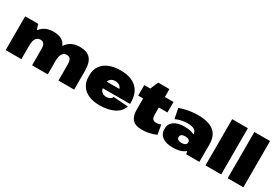

<svg xmlns="http://www.w3.org/2000/svg" viewBox="46 -1693 3814 2660"><g transform="rotate(30 1953.0 -363.5)"><path d="M896 -255Q896 -313 878 -339.5Q860 -366 820 -366Q773 -366 749 -328Q725 -290 725 -216L644 -117V-192Q644 -368 716 -460.5Q788 -553 923 -553Q1039 -553 1093 -492Q1147 -431 1147 -298V0H896ZM52 -540H261L303 -399V0H52ZM474 -255Q474 -313 456.5 -339.5Q439 -366 398 -366Q351 -366 327 -328Q303 -290 303 -216L223 -117V-192Q223 -368 294.5 -460.5Q366 -553 501 -553Q617 -553 671 -492Q725 -431 725 -298V0H474Z M1555 13Q1454 13 1381 -19.5Q1308 -52 1269 -112.5Q1230 -173 1230 -257V-283Q1230 -367 1271.5 -427.5Q1313 -488 1390.5 -520.5Q1468 -553 1574 -553Q1741 -553 1829 -472.5Q1917 -392 1917 -240V-215H1436V-321H1720L1688 -281V-293Q1688 -337 1659.5 -362.5Q1631 -388 1582 -388Q1537 -388 1509 -362.5Q1481 -337 1481 -293V-228Q1481 -185 1509 -159.5Q1537 -134 1582 -134Q1618 -134 1642 -149Q1666 -164 1672 -186L1908 -169Q1879 -81 1787 -34Q1695 13 1555 13Z M2234 13Q2131 13 2083.5 -38Q2036 -89 2036 -196V-498L2107 -666H2287V-254Q2287 -210 2305 -189.5Q2323 -169 2362 -169Q2379 -169 2397.5 -173Q2416 -177 2434 -186L2460 -36Q2432 -22 2394 -10.5Q2356 1 2315 7Q2274 13 2234 13ZM1957 -540H2425V-372H1957Z M2890 -214V-283Q2890 -334 2854.5 -358Q2819 -382 2742 -382Q2696 -382 2648 -371.5Q2600 -361 2555 -341L2523 -501Q2561 -516 2610.5 -528Q2660 -540 2712.5 -546.5Q2765 -553 2811 -553Q2982 -553 3066 -486Q3150 -419 3150 -283V0H2940ZM2728 13Q2622 13 2562.5 -30Q2503 -73 2503 -150V-157Q2503 -235 2562.5 -278Q2622 -321 2731 -321Q2844 -321 2907.5 -278.5Q2971 -236 2971 -159V-151Q2971 -73 2907.5 -30Q2844 13 2728 13ZM2800 -103Q2838 -103 2860 -116.5Q2882 -130 2882 -154V-160Q2882 -183 2861 -196Q2840 -209 2802 -209Q2769 -209 2749 -195.5Q2729 -182 2729 -159V-153Q2729 -130 2748.5 -116.5Q2768 -103 2800 -103Z M3499 -740V0H3248V-740Z M3854 -740V0H3603V-740Z"/></g></svg>

Font: Pathway Extreme 8pt Thin 12pt Black
Style: Regular
Weight: 900
Version: Version 1.001;gftools[0.9.26]